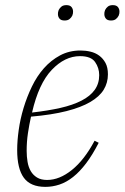

<svg xmlns="http://www.w3.org/2000/svg" viewBox="-20 -717 486 749"><path d="M157 12Q99 12 73 -23.5Q47 -59 47 -132Q47 -167 53 -210Q59 -253 72 -296Q85 -339 104.5 -379.5Q124 -420 151.5 -451Q179 -482 214.5 -501Q250 -520 294 -520Q314 -520 333 -515.5Q352 -511 367 -500Q382 -489 391.5 -471.5Q401 -454 401 -427Q401 -394 384.5 -367Q368 -340 332 -319Q296 -298 239 -283.5Q182 -269 101 -262Q94 -231 89 -197.5Q84 -164 84 -129Q84 -106 87.5 -85.5Q91 -65 100 -49.5Q109 -34 124.5 -24.5Q140 -15 164 -15Q212 -15 260.5 -54Q309 -93 349 -168L365 -160Q341 -113 316 -80Q291 -47 265 -26.5Q239 -6 212 3Q185 12 157 12ZM105 -278Q167 -285 215.5 -296Q264 -307 298 -324.5Q332 -342 349.5 -366.5Q367 -391 367 -424Q367 -452 351 -475Q335 -498 292 -498Q233 -498 182 -444.5Q131 -391 105 -278ZM232 -637Q218 -637 212 -644.5Q206 -652 206 -662Q206 -666 206.5 -669.5Q207 -673 209 -678Q213 -686 220 -691.5Q227 -697 239 -697Q253 -697 259 -689.5Q265 -682 265 -672Q265 -668 264.5 -664.5Q264 -661 262 -656Q258 -648 251 -642.5Q244 -637 232 -637ZM413 -637Q399 -637 393 -644.5Q387 -652 387 -662Q387 -666 387.5 -669.5Q388 -673 390 -678Q394 -686 401 -691.5Q408 -697 420 -697Q434 -697 440 -689.5Q446 -682 446 -672Q446 -668 445.5 -664.5Q445 -661 443 -656Q439 -648 432 -642.5Q425 -637 413 -637Z"/></svg>

Font: IBM Plex Serif ExtLt
Style: Italic
Weight: 200
Italic angle: -14°
Designer: Mike Abbink, Paul van der Laan, Pieter van Rosmalen
Foundry: Bold Monday
Version: Version 3.001